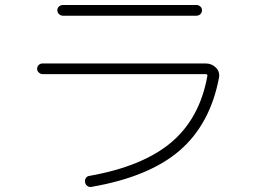

<svg xmlns="http://www.w3.org/2000/svg" viewBox="-20 -728 1040 770"><path d="M151.4 -430.7Q142.6 -430.7 135.7 -437Q128.9 -443.4 128.9 -452.1Q128.9 -460.9 135.3 -467.3Q141.6 -473.6 151.4 -473.6H803.7Q829.1 -473.6 845.7 -457Q862.3 -440.4 858.4 -417Q823.2 -230.5 700.7 -124.5Q578.1 -18.6 346.7 21.5Q337.9 23.4 330.1 17.6Q322.3 11.7 321.3 2.9Q319.3 -5.9 324.2 -13.7Q329.1 -21.5 337.9 -22.5Q552.7 -60.5 667 -157.2Q781.2 -253.9 811.5 -422.9Q813.5 -430.7 804.7 -430.7ZM232.4 -708H767.6Q776.4 -708 783.2 -702.1Q790 -696.3 790 -687Q790 -677.7 783.7 -671.4Q777.3 -665 767.6 -665H232.4Q223.6 -665 216.8 -671.4Q210 -677.7 210 -687Q210 -696.3 216.8 -702.1Q223.6 -708 232.4 -708Z"/></svg>

Font: Rounded-X Mgen+ 2m light
Style: Regular
Weight: 200
Designer: [Source Han Sans]
Ryoko NISHIZUKA  (kana & ideographs); Paul D. Hunt (Latin, Greek & Cyrillic); Wenlong ZHANG  (bopomofo
Version: Version 1.059.20150602